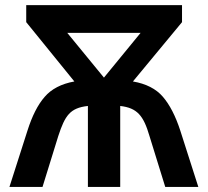

<svg xmlns="http://www.w3.org/2000/svg" viewBox="-20 -734 816 754"><path d="M83 -713.9V-647L272 -414.1C220.7 -404.8 181.6 -384.3 155.3 -353.5C128.4 -322.8 106 -278.3 87.9 -221.2L17.1 0H147L209 -200.2C235.4 -280.3 254.9 -310.1 325.2 -317.9V0H452.1V-317.9C518.6 -310.1 543.5 -280.3 566.9 -200.2L628.9 0H758.8L688 -221.2C669.4 -278.3 646.5 -322.8 619.6 -354C592.8 -385.3 553.2 -405.3 502 -414.1L694.8 -647V-713.9ZM388.2 -429.2 244.1 -605H532.2Z"/></svg>

Font: Noto Reveo Sans
Style: Regular
Weight: 600
Designer: Monotype Design Team
Foundry: Monotype Imaging Inc.
Version: Version 2.007